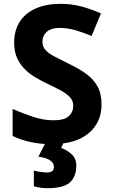

<svg xmlns="http://www.w3.org/2000/svg" viewBox="-20 -744 591 1004"><path d="M511 -198Q511 -103 442.5 -46.5Q374 10 248 10Q193 10 141.5 -1Q90 -12 46 -33V-174Q97 -152 151.5 -133.5Q206 -115 260 -115Q316 -115 339.5 -136.5Q363 -158 363 -191Q363 -218 344.5 -237Q326 -256 295 -272.5Q264 -289 224 -308Q199 -320 170 -336.5Q141 -353 114.5 -377.5Q88 -402 71 -437Q54 -472 54 -521Q54 -585 83.5 -630.5Q113 -676 167.5 -700Q222 -724 296 -724Q352 -724 402.5 -711Q453 -698 508 -674L459 -556Q410 -576 371 -587Q332 -598 291 -598Q248 -598 225 -578Q202 -558 202 -526Q202 -501 217 -483.5Q232 -466 262 -450Q292 -434 337 -412Q392 -386 430.5 -358Q469 -330 490 -292Q511 -254 511 -198ZM379 122Q379 178 346.5 209Q314 240 228 240Q206 240 188.5 237Q171 234 157 230V148Q171 152 191.5 155Q212 158 227 158Q241 158 251.5 151.5Q262 145 262 128Q262 110 244 96Q226 82 181 75L219 0H313L300 30Q330 40 354.5 62.5Q379 85 379 122Z"/></svg>

Font: Noto Sans Kawi
Style: Bold
Weight: 700
Designer: Fadhl Haqq
Version: Version 1.000